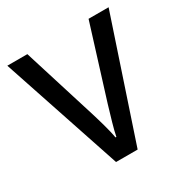

<svg xmlns="http://www.w3.org/2000/svg" viewBox="-131 -708 718 747"><g transform="rotate(-30 228.5 -334.0)"><path d="M180 -66H277L456 -602H366L265 -278C252 -234 235 -179 230 -150H226C220 -187 203 -243 190 -285L91 -602H1Z"/></g></svg>

Font: Noto Sans Malayalam UI SemiCondensed
Style: Regular
Weight: 400
Width: 4
Designer: Jelle Bosma - Monotype Design Team
Foundry: Monotype Imaging Inc.
Version: Version 2.104